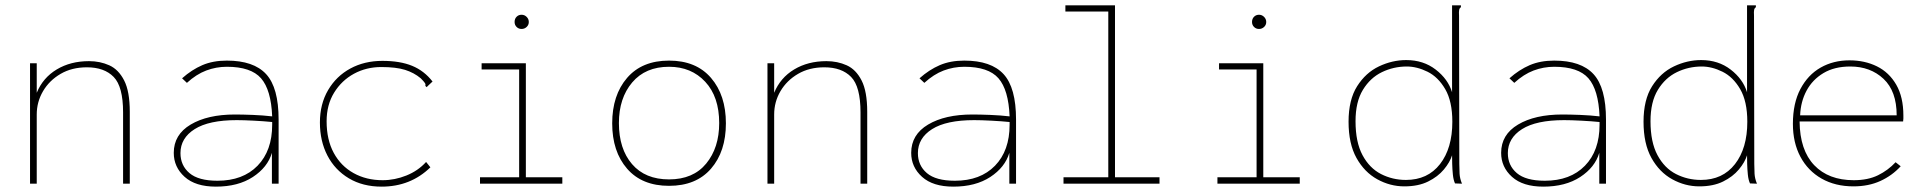

<svg xmlns="http://www.w3.org/2000/svg" viewBox="-20 -685 7190 716"><path d="M92 0V-449H117V-339Q140 -395 191.5 -426Q243 -457 312 -457Q353 -457 387.5 -441.5Q422 -426 443 -385Q464 -344 464 -268V0H439V-266Q439 -362 404 -398Q369 -434 304 -434Q248 -434 206 -409.5Q164 -385 140.5 -345Q117 -305 117 -258V0Z M785 11Q709 11 668.5 -25.5Q628 -62 628 -115Q628 -183 691 -220.5Q754 -258 856 -258Q884 -258 922.5 -256.5Q961 -255 995 -251Q991 -350 953.5 -393Q916 -436 826 -436Q786 -436 749 -422Q712 -408 677 -376L659 -393Q695 -425 734.5 -442Q774 -459 826 -459Q926 -459 972.5 -408.5Q1019 -358 1019 -239V0H994V-115Q978 -61 923 -25Q868 11 785 11ZM653 -114Q653 -68 686.5 -39.5Q720 -11 791 -11Q886 -11 940.5 -67Q995 -123 995 -220Q995 -225 995 -230Q965 -233 927 -235Q889 -237 863 -237Q759 -237 706 -203.5Q653 -170 653 -114Z M1403 11Q1333 11 1281 -20Q1229 -51 1201 -105Q1173 -159 1173 -228Q1173 -297 1203.5 -349Q1234 -401 1286.5 -429.5Q1339 -458 1406 -458Q1472 -458 1517 -439.5Q1562 -421 1593 -381L1577 -366L1571 -360L1566 -365Q1568 -370 1564.5 -375.5Q1561 -381 1549 -393Q1524 -414 1490.5 -424.5Q1457 -435 1402 -435Q1346 -435 1300 -410Q1254 -385 1226 -339.5Q1198 -294 1198 -233Q1198 -164 1224.5 -115Q1251 -66 1298.5 -39.5Q1346 -13 1407 -13Q1452 -13 1495.5 -30.5Q1539 -48 1569 -81L1585 -61Q1511 11 1403 11Z M1770 0V-24H1916V-426H1776V-449H1941V-24H2077V0ZM1925 -577Q1914 -577 1906.5 -584.5Q1899 -592 1899 -603Q1899 -615 1906.5 -622.5Q1914 -630 1925 -630Q1936 -630 1944 -622Q1952 -614 1952 -603Q1952 -592 1944 -584.5Q1936 -577 1925 -577Z M2475 8Q2374 8 2318.5 -56Q2263 -120 2263 -225Q2263 -330 2318.5 -394.5Q2374 -459 2475 -459Q2576 -459 2631.5 -394.5Q2687 -330 2687 -225Q2687 -120 2631.5 -56Q2576 8 2475 8ZM2475 -16Q2565 -16 2613.5 -75Q2662 -134 2662 -226Q2662 -324 2610 -380Q2558 -436 2475 -436Q2387 -436 2337.5 -377.5Q2288 -319 2288 -226Q2288 -130 2337 -73Q2386 -16 2475 -16Z M2842 0V-449H2867V-339Q2890 -395 2941.5 -426Q2993 -457 3062 -457Q3103 -457 3137.5 -441.5Q3172 -426 3193 -385Q3214 -344 3214 -268V0H3189V-266Q3189 -362 3154 -398Q3119 -434 3054 -434Q2998 -434 2956 -409.5Q2914 -385 2890.5 -345Q2867 -305 2867 -258V0Z M3535 11Q3459 11 3418.5 -25.5Q3378 -62 3378 -115Q3378 -183 3441 -220.5Q3504 -258 3606 -258Q3634 -258 3672.5 -256.5Q3711 -255 3745 -251Q3741 -350 3703.5 -393Q3666 -436 3576 -436Q3536 -436 3499 -422Q3462 -408 3427 -376L3409 -393Q3445 -425 3484.5 -442Q3524 -459 3576 -459Q3676 -459 3722.5 -408.5Q3769 -358 3769 -239V0H3744V-115Q3728 -61 3673 -25Q3618 11 3535 11ZM3403 -114Q3403 -68 3436.5 -39.5Q3470 -11 3541 -11Q3636 -11 3690.5 -67Q3745 -123 3745 -220Q3745 -225 3745 -230Q3715 -233 3677 -235Q3639 -237 3613 -237Q3509 -237 3456 -203.5Q3403 -170 3403 -114Z M3946 0V-24H4113V-642H3953V-665H4138V-24H4304V0Z M4520 0V-24H4666V-426H4526V-449H4691V-24H4827V0ZM4675 -577Q4664 -577 4656.5 -584.5Q4649 -592 4649 -603Q4649 -615 4656.5 -622.5Q4664 -630 4675 -630Q4686 -630 4694 -622Q4702 -614 4702 -603Q4702 -592 4694 -584.5Q4686 -577 4675 -577Z M5217 10Q5164 10 5116 -16.5Q5068 -43 5038.5 -96Q5009 -149 5009 -231Q5009 -313 5041 -363.5Q5073 -414 5122.5 -437.5Q5172 -461 5224 -461Q5288 -461 5334 -425.5Q5380 -390 5395 -341V-665H5428V-658Q5423 -655 5421.5 -648.5Q5420 -642 5421 -626L5422 -74Q5422 -56 5423 -37.5Q5424 -19 5432 0L5406 -1Q5400 -14 5398 -34Q5396 -54 5395.5 -74Q5395 -94 5395 -106Q5387 -80 5364.5 -53Q5342 -26 5305.5 -8Q5269 10 5217 10ZM5223 -14Q5304 -14 5350 -73Q5396 -132 5396 -231Q5396 -307 5369.5 -352.5Q5343 -398 5303.5 -417.5Q5264 -437 5226 -437Q5177 -437 5133.5 -416Q5090 -395 5062.5 -350Q5035 -305 5035 -233Q5035 -155 5061 -106.5Q5087 -58 5130 -36Q5173 -14 5223 -14Z M5735 11Q5659 11 5618.5 -25.5Q5578 -62 5578 -115Q5578 -183 5641 -220.5Q5704 -258 5806 -258Q5834 -258 5872.5 -256.5Q5911 -255 5945 -251Q5941 -350 5903.5 -393Q5866 -436 5776 -436Q5736 -436 5699 -422Q5662 -408 5627 -376L5609 -393Q5645 -425 5684.5 -442Q5724 -459 5776 -459Q5876 -459 5922.5 -408.5Q5969 -358 5969 -239V0H5944V-115Q5928 -61 5873 -25Q5818 11 5735 11ZM5603 -114Q5603 -68 5636.5 -39.5Q5670 -11 5741 -11Q5836 -11 5890.5 -67Q5945 -123 5945 -220Q5945 -225 5945 -230Q5915 -233 5877 -235Q5839 -237 5813 -237Q5709 -237 5656 -203.5Q5603 -170 5603 -114Z M6317 10Q6264 10 6216 -16.5Q6168 -43 6138.5 -96Q6109 -149 6109 -231Q6109 -313 6141 -363.5Q6173 -414 6222.5 -437.5Q6272 -461 6324 -461Q6388 -461 6434 -425.5Q6480 -390 6495 -341V-665H6528V-658Q6523 -655 6521.5 -648.5Q6520 -642 6521 -626L6522 -74Q6522 -56 6523 -37.5Q6524 -19 6532 0L6506 -1Q6500 -14 6498 -34Q6496 -54 6495.5 -74Q6495 -94 6495 -106Q6487 -80 6464.5 -53Q6442 -26 6405.5 -8Q6369 10 6317 10ZM6323 -14Q6404 -14 6450 -73Q6496 -132 6496 -231Q6496 -307 6469.5 -352.5Q6443 -398 6403.5 -417.5Q6364 -437 6326 -437Q6277 -437 6233.5 -416Q6190 -395 6162.5 -350Q6135 -305 6135 -233Q6135 -155 6161 -106.5Q6187 -58 6230 -36Q6273 -14 6323 -14Z M6892 10Q6824 10 6773 -19Q6722 -48 6694 -100.5Q6666 -153 6666 -223Q6666 -300 6694 -353Q6722 -406 6769.5 -433Q6817 -460 6877 -460Q6934 -460 6979.5 -437.5Q7025 -415 7051.5 -369Q7078 -323 7078 -254Q7078 -246 7078 -243Q7078 -240 7077 -232H6691Q6692 -125 6745.5 -69Q6799 -13 6893 -13Q6946 -13 6983.5 -31.5Q7021 -50 7049 -80L7068 -65Q7036 -30 6992 -10Q6948 10 6892 10ZM6693 -255H7053Q7053 -345 7004 -391Q6955 -437 6880 -437Q6821 -437 6780 -412.5Q6739 -388 6717 -347Q6695 -306 6693 -255Z"/></svg>

Font: Inconsolata SemiExpanded ExtraLight
Style: Regular
Weight: 200
Width: 6
Monospace: yes
Designer: Raph Levien, Cyreal, Brenton Simpson
Foundry: Raph Levien, Cyreal, Google
Version: Version 3.001; ttfautohint (v1.8.2.53-6de2)